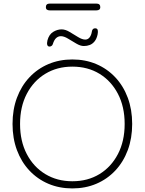

<svg xmlns="http://www.w3.org/2000/svg" viewBox="-20 -1042 808 1072"><path d="M718 -350Q718 -270 693.5 -204Q669 -138 624 -90Q579 -42 518 -16Q457 10 384 10Q311 10 250 -16Q189 -42 144 -90Q99 -138 74.5 -204Q50 -270 50 -350Q50 -430 74.5 -496Q99 -562 144 -610Q189 -658 250 -684Q311 -710 384 -710Q457 -710 518 -684Q579 -658 624 -610Q669 -562 693.5 -496Q718 -430 718 -350ZM676 -350Q676 -446 638.5 -518Q601 -590 535.5 -630Q470 -670 384 -670Q299 -670 233 -630Q167 -590 129.5 -518Q92 -446 92 -350Q92 -254 129.5 -182Q167 -110 233 -70Q299 -30 384 -30Q470 -30 535.5 -70Q601 -110 638.5 -182Q676 -254 676 -350ZM257 -782Q247 -782 244 -791Q241 -800 245 -817Q254 -850 277 -864Q300 -878 324 -878Q345 -878 369 -863.5Q393 -849 416 -835Q439 -821 456 -821Q471 -821 480.5 -833.5Q490 -846 493 -866Q494 -874 498.5 -879Q503 -884 511 -884Q523 -884 525.5 -874.5Q528 -865 525 -850Q520 -826 508.5 -811.5Q497 -797 481.5 -791Q466 -785 448 -785Q429 -785 405.5 -799Q382 -813 359.5 -826.5Q337 -840 320 -840Q305 -840 293.5 -829.5Q282 -819 275 -796Q273 -789 267.5 -785.5Q262 -782 257 -782ZM518 -984H258Q236 -984 236 -1002Q236 -1022 258 -1022H518Q540 -1022 540 -1002Q540 -984 518 -984Z"/></svg>

Font: Quicksand Variable Light
Style: Regular
Weight: 300
Designer: Andrew Paglinawan
Foundry: Andrew Paglinawan
Version: Version 3.004